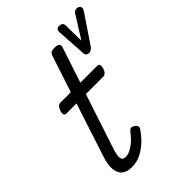

<svg xmlns="http://www.w3.org/2000/svg" viewBox="-232 -904 1027 1027"><g transform="rotate(-45 281.5 -390.0)"><path d="M149 15Q114 15 93 -1Q72 -17 68.5 -51Q65 -85 82 -136L180 -436H104Q93 -436 89.5 -444Q86 -452 91 -468Q96 -484 104 -492Q112 -500 122 -500H201L268 -704Q273 -720 281 -725Q289 -730 306 -730Q330 -730 337 -722.5Q344 -715 339 -699L273 -500H400Q411 -500 414.5 -492.5Q418 -485 413 -468Q409 -452 400.5 -444Q392 -436 382 -436H251L147 -121Q135 -82 138.5 -64.5Q142 -47 165 -47Q188 -47 218.5 -67.5Q249 -88 279 -128Q287 -137 295 -138Q303 -139 314 -131Q326 -123 327.5 -115Q329 -107 325 -100Q309 -75 283 -48.5Q257 -22 223 -3.5Q189 15 149 15ZM540 -795Q555 -795 561 -784.5Q567 -774 558 -759L448 -596Q442 -588 434.5 -583.5Q427 -579 418 -579Q409 -579 403 -584Q397 -589 396 -595L385 -769Q384 -781 389.5 -788Q395 -795 407 -795Q418 -795 425.5 -790.5Q433 -786 434 -774L436 -655L515 -781Q520 -789 526 -792Q532 -795 540 -795Z"/></g></svg>

Font: Playwrite US Trad Light
Style: Regular
Weight: 300
Designer: Veronika Burian, José Scaglione
Foundry: TypeTogether
Version: Version 1.003